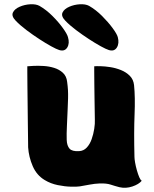

<svg xmlns="http://www.w3.org/2000/svg" viewBox="-20 -879 740 921"><path d="M407 -851Q440 -832 469.5 -802.5Q499 -773 520 -744.5Q541 -716 545 -701Q553 -671 540.5 -651Q528 -631 502 -639Q489 -643 463.5 -657Q438 -671 406.5 -691.5Q375 -712 344.5 -735Q314 -758 293 -780Q272 -802 280 -819Q288 -836 312 -846.5Q336 -857 363 -858.5Q390 -860 407 -851ZM169 -851Q202 -832 231.5 -802.5Q261 -773 281.5 -744.5Q302 -716 306 -701Q315 -671 302.5 -651Q290 -631 264 -639Q251 -643 225.5 -657Q200 -671 168.5 -691.5Q137 -712 106.5 -735Q76 -758 55 -780Q34 -802 42 -819Q50 -836 74 -846.5Q98 -857 125 -858.5Q152 -860 169 -851ZM625 -126Q625 -117 628 -99.5Q631 -82 636.5 -62.5Q642 -43 648 -29Q654 -15 660 -12Q646 5 615 15.5Q584 26 553 19Q530 13 510.5 6.5Q491 0 458 1Q434 2 410.5 6.5Q387 11 363 15Q351 17 321.5 16.5Q292 16 257.5 9Q223 2 195 -15Q156 -38 137 -82Q118 -126 115 -172Q115 -183 114.5 -215Q114 -247 113.5 -291Q113 -335 112.5 -382Q112 -429 111.5 -469.5Q111 -510 111 -535.5Q111 -561 111 -561Q120 -562 141.5 -563Q163 -564 189 -562.5Q215 -561 239.5 -553.5Q264 -546 281.5 -530Q299 -514 302 -487Q305 -465 306 -447Q307 -429 306.5 -407.5Q306 -386 304.5 -354.5Q303 -323 301 -275Q299 -236 300 -208Q301 -180 313.5 -166Q326 -152 359 -154Q381 -155 396 -171Q411 -187 419.5 -211Q428 -235 432 -260.5Q436 -286 435 -305Q435 -309 434.5 -336Q434 -363 433.5 -400.5Q433 -438 432.5 -475Q432 -512 432 -536.5Q432 -561 432 -561Q441 -562 462 -561.5Q483 -561 509 -557Q535 -553 560 -543Q585 -533 602.5 -515.5Q620 -498 623 -471Q629 -413 625.5 -329.5Q622 -246 625 -126Z"/></svg>

Font: Potta One
Style: Regular
Weight: 400
Designer: 108,108go
Foundry: Font Zone 108
Version: Version 1.000